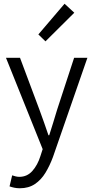

<svg xmlns="http://www.w3.org/2000/svg" viewBox="-20 -794 499 1026"><path d="M86 212Q70 212 56 209Q42 206 31 202L45 143Q53 146 63.5 148.5Q74 151 83 151Q125 151 153 119.5Q181 88 196 40L208 3L12 -485H87L191 -207Q202 -176 215 -140.5Q228 -105 239 -71H243Q254 -104 264.5 -139.5Q275 -175 285 -207L376 -485H447L263 45Q246 91 223 129Q200 167 166.5 189.5Q133 212 86 212ZM223 -573 185 -610 325 -774 377 -726Z"/></svg>

Font: Assistant ExtraLight
Style: Regular
Weight: 400
Version: Version 3.000